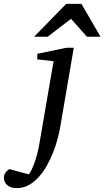

<svg xmlns="http://www.w3.org/2000/svg" viewBox="-149 -740 538 989"><path d="M160.2 -80.1Q155.8 -55.2 147 -22.5Q138.2 10.3 124.8 44.7Q111.3 79.1 93 112.1Q74.7 145 51.3 171.1Q27.8 197.3 -0.5 213.1Q-28.8 229 -62 229Q-93.8 229 -111.3 213.9Q-128.9 198.7 -128.9 175.8Q-128.9 166.5 -126 159.2Q-123 151.9 -118.7 146.5Q-114.3 141.1 -109.6 137.2Q-105 133.3 -101.1 130.9L-1 158.2Q6.3 150.4 13.9 134.3Q21.5 118.2 28.8 97.9Q36.1 77.6 42 55.2Q47.9 32.7 51.8 12.2L127 -424.8L43 -434.1V-462.9L193.8 -494.1H231ZM298.8 -550.8 216.8 -643.1 96.7 -550.8H26.9L191.9 -720.2H270.5L368.7 -550.8Z"/></svg>

Font: Charis SIL Phon
Style: Italic
Weight: 400
Italic angle: -11°
Foundry: SIL International
Version: Version 5.000